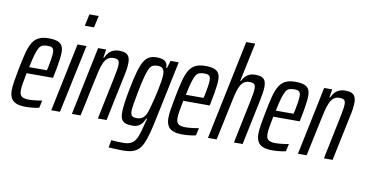

<svg xmlns="http://www.w3.org/2000/svg" viewBox="-86 -977 2686 1412"><g transform="rotate(10 1257.0 -271.5)"><path d="M134 8Q91 8 64 -2.5Q37 -13 24.5 -36Q12 -59 12 -94Q12 -123 18.5 -162.5Q25 -202 35 -254Q49 -327 62 -377.5Q75 -428 93.5 -459Q112 -490 141 -504Q170 -518 214 -518Q254 -518 278.5 -509.5Q303 -501 314 -482.5Q325 -464 325 -431Q325 -413 321.5 -385.5Q318 -358 312.5 -324.5Q307 -291 299 -255L295 -237H98Q89 -191 83.5 -159Q78 -127 78 -105Q78 -84 85 -71.5Q92 -59 107.5 -53.5Q123 -48 145 -48Q159 -48 178.5 -49.5Q198 -51 217 -54Q236 -57 246 -59L234 -3Q223 0 206.5 2.5Q190 5 171 6.5Q152 8 134 8ZM109 -284H241L247 -308Q253 -336 258 -368.5Q263 -401 263 -420Q263 -438 257.5 -447Q252 -456 242 -459Q232 -462 216 -462Q194 -462 178.5 -456.5Q163 -451 152.5 -433Q142 -415 131.5 -379.5Q121 -344 109 -284Z M459 -655 478 -743H547L528 -655ZM324 0 430 -510H497L389 0Z M478 0 584 -510H644L634 -448H639Q649 -470 662.5 -485.5Q676 -501 696 -509.5Q716 -518 742 -518Q770 -518 787.5 -510.5Q805 -503 813.5 -486.5Q822 -470 822 -443Q822 -422 818.5 -395.5Q815 -369 807 -335L737 0H672L735 -304Q744 -347 748.5 -374Q753 -401 753 -417Q753 -434 748.5 -442.5Q744 -451 734.5 -454.5Q725 -458 708 -458Q683 -458 666 -445Q649 -432 637.5 -407Q626 -382 617.5 -347.5Q609 -313 600 -269L543 0Z M896 200Q880 200 861.5 199.5Q843 199 824 198Q805 197 787 196L797 140Q809 141 823 142Q837 143 853 143.5Q869 144 887 144Q919 144 939.5 135Q960 126 973 108Q986 90 995 62.5Q1004 35 1014 -4Q1017 -17 1021 -31.5Q1025 -46 1029 -60H1022Q1011 -33 996.5 -18Q982 -3 965.5 2.5Q949 8 931 8Q900 8 879.5 1Q859 -6 849.5 -24Q840 -42 840 -74Q840 -106 846 -149.5Q852 -193 864 -254Q879 -332 893.5 -383.5Q908 -435 925 -464.5Q942 -494 965 -506Q988 -518 1021 -518Q1048 -518 1066.5 -511.5Q1085 -505 1094 -491Q1103 -477 1102 -454H1108L1125 -510H1186L1094 -71Q1081 -8 1068.5 38.5Q1056 85 1042 116.5Q1028 148 1008.5 166Q989 184 962 192Q935 200 896 200ZM954 -52Q973 -52 986.5 -58.5Q1000 -65 1010.5 -78.5Q1021 -92 1029 -115Q1034 -132 1042 -160Q1050 -188 1058 -221Q1066 -254 1073 -288Q1080 -322 1084.5 -351Q1089 -380 1089 -400Q1089 -432 1077 -445Q1065 -458 1039 -458Q1018 -458 1003.5 -452Q989 -446 978 -425.5Q967 -405 956 -364.5Q945 -324 931 -255Q920 -199 913 -156Q906 -113 906 -100Q906 -79 911 -69Q916 -59 926.5 -55.5Q937 -52 954 -52Z M1304 8Q1261 8 1234 -2.5Q1207 -13 1194.5 -36Q1182 -59 1182 -94Q1182 -123 1188.5 -162.5Q1195 -202 1205 -254Q1219 -327 1232 -377.5Q1245 -428 1263.5 -459Q1282 -490 1311 -504Q1340 -518 1384 -518Q1424 -518 1448.5 -509.5Q1473 -501 1484 -482.5Q1495 -464 1495 -431Q1495 -413 1491.5 -385.5Q1488 -358 1482.5 -324.5Q1477 -291 1469 -255L1465 -237H1268Q1259 -191 1253.5 -159Q1248 -127 1248 -105Q1248 -84 1255 -71.5Q1262 -59 1277.5 -53.5Q1293 -48 1315 -48Q1329 -48 1348.5 -49.5Q1368 -51 1387 -54Q1406 -57 1416 -59L1404 -3Q1393 0 1376.5 2.5Q1360 5 1341 6.5Q1322 8 1304 8ZM1279 -284H1411L1417 -308Q1423 -336 1428 -368.5Q1433 -401 1433 -420Q1433 -438 1427.5 -447Q1422 -456 1412 -459Q1402 -462 1386 -462Q1364 -462 1348.5 -456.5Q1333 -451 1322.5 -433Q1312 -415 1301.5 -379.5Q1291 -344 1279 -284Z M1494 0 1649 -743H1716L1655 -454H1660Q1669 -474 1682 -488Q1695 -502 1713.5 -510Q1732 -518 1757 -518Q1786 -518 1804 -510.5Q1822 -503 1830 -486.5Q1838 -470 1838 -442Q1838 -422 1834 -395Q1830 -368 1823 -335L1753 0H1688L1751 -304Q1760 -347 1764.5 -374Q1769 -401 1769 -417Q1769 -442 1758.5 -450Q1748 -458 1724 -458Q1702 -458 1686 -448Q1670 -438 1659 -419Q1648 -400 1640 -372.5Q1632 -345 1625 -312L1559 0Z M1976 8Q1933 8 1906 -2.5Q1879 -13 1866.5 -36Q1854 -59 1854 -94Q1854 -123 1860.5 -162.5Q1867 -202 1877 -254Q1891 -327 1904 -377.5Q1917 -428 1935.5 -459Q1954 -490 1983 -504Q2012 -518 2056 -518Q2096 -518 2120.5 -509.5Q2145 -501 2156 -482.5Q2167 -464 2167 -431Q2167 -413 2163.5 -385.5Q2160 -358 2154.5 -324.5Q2149 -291 2141 -255L2137 -237H1940Q1931 -191 1925.5 -159Q1920 -127 1920 -105Q1920 -84 1927 -71.5Q1934 -59 1949.5 -53.5Q1965 -48 1987 -48Q2001 -48 2020.5 -49.5Q2040 -51 2059 -54Q2078 -57 2088 -59L2076 -3Q2065 0 2048.5 2.5Q2032 5 2013 6.5Q1994 8 1976 8ZM1951 -284H2083L2089 -308Q2095 -336 2100 -368.5Q2105 -401 2105 -420Q2105 -438 2099.5 -447Q2094 -456 2084 -459Q2074 -462 2058 -462Q2036 -462 2020.5 -456.5Q2005 -451 1994.5 -433Q1984 -415 1973.5 -379.5Q1963 -344 1951 -284Z M2166 0 2272 -510H2332L2322 -448H2327Q2337 -470 2350.5 -485.5Q2364 -501 2384 -509.5Q2404 -518 2430 -518Q2458 -518 2475.5 -510.5Q2493 -503 2501.5 -486.5Q2510 -470 2510 -443Q2510 -422 2506.5 -395.5Q2503 -369 2495 -335L2425 0H2360L2423 -304Q2432 -347 2436.5 -374Q2441 -401 2441 -417Q2441 -434 2436.5 -442.5Q2432 -451 2422.5 -454.5Q2413 -458 2396 -458Q2371 -458 2354 -445Q2337 -432 2325.5 -407Q2314 -382 2305.5 -347.5Q2297 -313 2288 -269L2231 0Z"/></g></svg>

Font: Saira UltraCondensed Medium
Style: Italic
Weight: 500
Width: 1
Italic angle: -12°
Designer: Hector Gatti with collaboration of the Omnibus-Type team
Foundry: Omnibus-Type
Version: Version 1.101